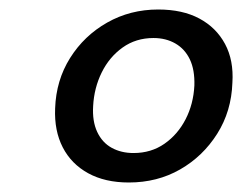

<svg xmlns="http://www.w3.org/2000/svg" viewBox="-20 -732 509 404"><path d="M251 -348Q201 -348 165.5 -367.5Q130 -387 112 -422Q94 -457 96 -504Q98 -563 127.5 -610Q157 -657 205.5 -684.5Q254 -712 313 -712Q364 -712 399.5 -693Q435 -674 453.5 -639.5Q472 -605 469 -558Q467 -498 437 -450.5Q407 -403 359 -375.5Q311 -348 251 -348ZM261 -410Q298 -410 326 -429.5Q354 -449 370.5 -481Q387 -513 389 -552Q390 -585 379.5 -607Q369 -629 349 -640.5Q329 -652 303 -652Q266 -652 238 -632Q210 -612 194 -579.5Q178 -547 176 -509Q174 -477 184.5 -454.5Q195 -432 215 -421Q235 -410 261 -410Z"/></svg>

Font: DM Sans Medium
Style: Italic
Weight: 500
Italic angle: -10°
Designer: Colophon Foundry, Jonny Pinhorn
Foundry: Colophon Foundry
Version: Version 4.004;gftools[0.9.30]